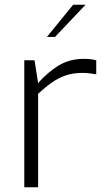

<svg xmlns="http://www.w3.org/2000/svg" viewBox="-20 -786 449 806"><path d="M82 0V-533H125L140 -437Q178 -481 224.5 -510Q271 -539 332 -539Q347 -539 360 -537.5Q373 -536 384 -533V-474Q371 -476 357 -478Q343 -480 327 -480Q288 -480 257.5 -470Q227 -460 199 -440.5Q171 -421 140 -392V0ZM177 -631 287 -766H339L211 -631Z"/></svg>

Font: Exo Thin Light
Style: Regular
Weight: 300
Version: Version 2.000